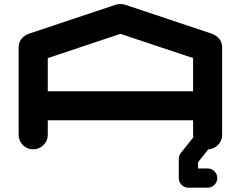

<svg xmlns="http://www.w3.org/2000/svg" viewBox="-20 -728 1174 936"><path d="M921.4 -283.2V-444.8L566.9 -563L212.9 -444.8V-283.2ZM922.4 -58.6Q921.4 -64.5 921.4 -70.8V-141.6H212.9V-70.8Q212.9 -41.5 191.9 -20.8Q170.9 0 141.6 0Q112.3 0 91.6 -20.8Q70.8 -41.5 70.8 -70.8V-496.1Q70.8 -543 119.1 -563L120.1 -563.5H120.6L544.4 -705.1Q555.2 -708.5 566.9 -708.5Q578.6 -708.5 589.4 -705.1L1013.2 -563.5H1014.2L1014.6 -563Q1063 -543 1063 -496.1V-70.8Q1063 -41.5 1042.5 -21Q1022.5 -1 995.6 0L945.3 63V93.3H992.2Q1011.2 93.3 1025.1 106.9Q1039.1 120.6 1039.1 140.1Q1039.1 159.7 1025.1 173.3Q1011.2 187 992.2 187H898.4Q879.4 187 865.5 173.3Q851.6 159.7 851.6 140.1V46.4Q851.6 29.8 861.8 17.6Z"/></svg>

Font: Robtronika
Style: Regular
Weight: 400
Designer: GGBot
Version: 1.00